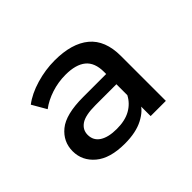

<svg xmlns="http://www.w3.org/2000/svg" viewBox="-83 -871 571 571"><g transform="rotate(-45 202.0 -585.5)"><path d="M275 -428V-494L270 -506V-619Q270 -658 248 -676Q226 -694 183 -694Q152 -694 123 -684.5Q94 -675 73 -659L47 -704Q73 -724 112 -735.5Q151 -747 190 -747Q262 -747 300.5 -715Q339 -683 339 -617V-428ZM163 -424Q101 -424 69 -451Q37 -478 37 -518Q37 -558 68.5 -584Q100 -610 173 -610H281V-567H182Q139 -567 121 -554.5Q103 -542 103 -521Q103 -497 122.5 -484.5Q142 -472 177 -472Q212 -472 235 -485Q258 -498 270 -521L281 -478Q271 -456 240.5 -440Q210 -424 163 -424Z"/></g></svg>

Font: MOST Montserrat Medium
Style: Regular
Weight: 500
Designer: Julieta Ulanovsky
Foundry: Julieta Ulanovsky
Version: Version 8.000;March 11, 2024;FontCreator 15.0.0.2926 64-bit